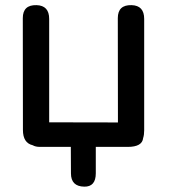

<svg xmlns="http://www.w3.org/2000/svg" viewBox="-20 -547 659 736"><path d="M120.1 -527.3Q168.5 -525.9 168.5 -474.6V-78.1L432.1 -77.6L431.6 -477.5Q431.6 -528.8 484.4 -527.3Q532.7 -525.9 532.7 -474.6V-47.4Q532.7 -30.3 528.8 -18.1Q525.4 16.1 469.7 16.1H347.2V117.2Q347.2 169.4 302.7 168.5Q252 167.5 252 117.7L251.5 16.1H133.3Q116.2 16.1 105.5 9.8Q67.9 1 67.9 -48.8L67.4 -477.5Q67.4 -528.8 120.1 -527.3Z"/></svg>

Font: Comic Relief LRS
Style: Regular
Weight: 400
Designer: Jeff Davis
Foundry: Loudifier
Version: Version 1.0